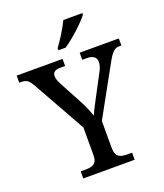

<svg xmlns="http://www.w3.org/2000/svg" viewBox="-169 -1040 980 1148"><g transform="rotate(-20 321.0 -465.5)"><path d="M282 -771H328C384 -807 468 -886 493 -921V-931H372C351 -886 311 -822 282 -784ZM160 0H487V-45H457C416 -45 382 -53 382 -114V-285L551 -591C584 -652 602 -669 632 -669H646V-714H397V-669H424C464 -669 486 -654 486 -624C486 -609 482 -588 468 -564L406 -447C383 -404 360 -361 348 -331C337 -362 322 -401 299 -442L225 -580C217 -595 208 -615 208 -633C208 -653 219 -669 256 -669H288V-714H-4V-669H9C45 -669 59 -654 80 -616L265 -286V-110C265 -52 231 -45 190 -45H160Z"/></g></svg>

Font: Noto Serif Thai Medium
Style: Regular
Weight: 500
Designer: Monotype Design Team
Foundry: Monotype Imaging Inc.
Version: Version 1.901;PS 001.901;hotconv 1.0.88;makeotf.lib2.5.64775